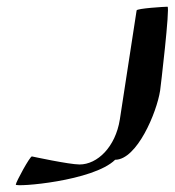

<svg xmlns="http://www.w3.org/2000/svg" viewBox="-20 -583 520 572"><path d="M27 -33C26 -25 258 -43 323 -107C388 -107 447 -248 457 -313C458 -319 487 -563 479 -563C471 -563 388 -558 387 -552L337 -227C324 -145 270 -93 217 -93C186 -93 75 -117 75 -117C69 -117 28 -42 27 -33Z"/></svg>

Font: Ampere
Style: SCCndIta
Weight: 400
Version: Version 1